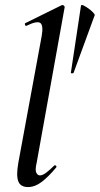

<svg xmlns="http://www.w3.org/2000/svg" viewBox="-20 -746 402 775"><path d="M93 9Q62 9 53.5 -15Q45 -39 54 -89L148 -599Q156 -643 143 -653Q130 -663 87 -642Q83 -640 81 -646Q79 -652 83 -653L229 -725Q234 -727 238 -723Q242 -719 241 -717L128 -89Q121 -60 126.5 -49Q132 -38 141 -38Q152 -38 166.5 -49Q181 -60 198 -77Q202 -81 206 -77Q210 -73 206 -69Q175 -32 148 -11.5Q121 9 93 9ZM266 -452 307 -724Q309 -728 318 -723.5Q327 -719 337.5 -711.5Q348 -704 356 -695.5Q364 -687 362 -684L277 -452Q276 -450 271 -450Q266 -450 266 -452Z"/></svg>

Font: Cormorant SemiBold
Style: Italic
Weight: 600
Italic angle: -10°
Designer: Christian Thalmann (Catharsis Fonts)
Foundry: Catharsis Fonts
Version: Version 4.000